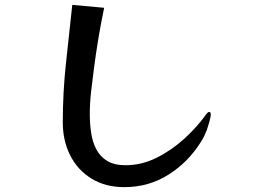

<svg xmlns="http://www.w3.org/2000/svg" viewBox="-20 -746 1040 789"><path d="M846 -276Q846 -265 840 -244Q834 -223 830 -212Q825 -199 819 -186.5Q813 -174 805 -162Q753 -79 672 -28Q591 23 491 23Q413 23 356 -12Q299 -47 268.5 -107.5Q238 -168 238 -243Q238 -365 251 -485.5Q264 -606 277 -726L408 -714Q382 -589 366 -464Q360 -418 354.5 -370.5Q349 -323 349 -276Q349 -238 354.5 -200.5Q360 -163 375.5 -133Q391 -103 420 -85Q449 -67 496 -67Q562 -67 624 -98Q686 -129 738.5 -177Q791 -225 827 -276Q829 -279 832.5 -282.5Q836 -286 840 -286Q846 -286 846 -276Z"/></svg>

Font: Kaisei Opti
Style: Bold
Weight: 700
Designer: Font-Kai, 金井和夫
Foundry: KAZUO KANAI
Version: Version 5.003